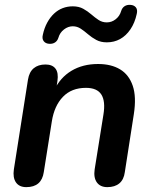

<svg xmlns="http://www.w3.org/2000/svg" viewBox="-20 -762 625 789"><path d="M88 7Q59 7 45.5 -12.5Q32 -32 37 -66L95 -435Q100 -466 118.5 -481.5Q137 -497 167 -497Q195 -497 208 -480Q221 -463 216 -429L206 -365L202 -390Q227 -443 273.5 -471Q320 -499 383 -499Q437 -499 473.5 -477Q510 -455 525.5 -409.5Q541 -364 530 -293L493 -55Q489 -24 470.5 -8.5Q452 7 421 7Q392 7 378 -12.5Q364 -32 369 -66L405 -291Q414 -346 396.5 -373.5Q379 -401 333 -401Q274 -401 238.5 -364Q203 -327 193 -263L160 -55Q151 7 88 7ZM182 -582Q167 -583 159.5 -593Q152 -603 156 -619Q162 -647 174 -669Q186 -691 202 -706Q218 -721 237.5 -728.5Q257 -736 279 -736Q304 -736 322 -726Q340 -716 355 -703Q370 -690 385 -680Q400 -670 419 -670Q439 -670 455.5 -683Q472 -696 478 -717Q482 -730 492 -736.5Q502 -743 516 -742Q531 -741 538.5 -731.5Q546 -722 542 -705Q534 -668 516 -641.5Q498 -615 473.5 -601.5Q449 -588 419 -588Q394 -588 375.5 -598Q357 -608 342 -621Q327 -634 312 -644Q297 -654 279 -654Q260 -654 243 -641Q226 -628 220 -607Q216 -594 206 -587.5Q196 -581 182 -582Z"/></svg>

Font: Nunito ExtraLight
Style: Bold Italic
Weight: 700
Italic angle: -9°
Version: Version 3.602